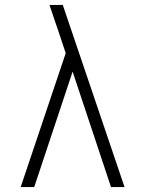

<svg xmlns="http://www.w3.org/2000/svg" viewBox="-20 -760 590 780"><path d="M64 0 247 -544 217 -634Q208 -660 199 -686.5Q190 -713 181 -740H235L486 0H431L275 -469L119 0Z"/></svg>

Font: Lode Dark
Style: Regular
Weight: 400
Monospace: yes
Designer: Belleve Invis
Foundry: Belleve Invis
Version: Version 29.2.0; ttfautohint (v1.8.3)